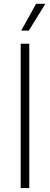

<svg xmlns="http://www.w3.org/2000/svg" viewBox="-20 -964 256 984"><path d="M86 0V-740H130V0ZM88.5 -807 165 -944.5H212.5L127.5 -807Z"/></svg>

Font: Encode Sans Semi Condensed ExtraLight
Style: Regular
Weight: 200
Width: 4
Designer: Multiple Designers
Foundry: Impallari Type
Version: Version 3.000; ttfautohint (v1.8.3) -l 8 -r 50 -G 200 -x 14 